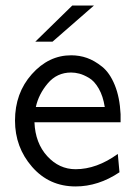

<svg xmlns="http://www.w3.org/2000/svg" viewBox="-20 -660 484 691"><path d="M107 -510 240 -640H318L169 -510ZM34 -226Q34 -325 94.5 -393Q155 -461 236 -461Q266 -461 293 -451.5Q320 -442 347.5 -420Q375 -398 393 -354Q411 -310 414 -249V-220H104Q107 -145 150 -98Q193 -51 252 -51Q328 -51 404 -106L410 -40Q334 11 252 11Q157 11 95.5 -59.5Q34 -130 34 -226ZM109 -275H357Q351 -314 335.5 -341Q320 -368 300.5 -379.5Q281 -391 265.5 -395Q250 -399 236 -399Q185 -399 152 -360Q119 -321 109 -275Z"/></svg>

Font: CMU Sans Serif
Style: Medium
Weight: 500
Version: Version 0.7.0